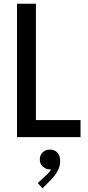

<svg xmlns="http://www.w3.org/2000/svg" viewBox="-20 -740 474 1036"><path d="M71.8 0V-719.7H173.8V-92.3H414.6V0ZM209.5 276.4 183.6 247.6 225.1 209.5Q234.9 200.7 243.9 190.4Q252.9 180.2 258.5 169.7Q264.2 159.2 263.2 148.9L279.8 147.5Q277.8 158.2 270.5 166.3Q263.2 174.3 248.5 174.3Q229 174.3 211.9 159.4Q194.8 144.5 194.8 120.6Q194.8 96.2 211.2 81.3Q227.5 66.4 248.5 67.4Q272.9 66.4 288.8 82.8Q304.7 99.1 304.7 128.9Q304.7 152.8 295.2 173.1Q285.6 193.4 273.7 208.7Q261.7 224.1 252.9 231.9Z"/></svg>

Font: Reddit Sans Condensed Medium
Style: Regular
Weight: 500
Designer: Stephen Hutchings
Foundry: Reddit
Version: Version 1.014